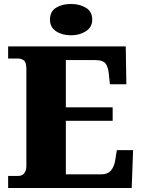

<svg xmlns="http://www.w3.org/2000/svg" viewBox="-20 -948 715 968"><path d="M21 0V-61H72Q92 -61 102.5 -75Q113 -89 113 -110V-599Q113 -634 100 -643.5Q87 -653 70 -653H21V-714H614L617 -523H534L529 -573Q525 -613 511 -629Q497 -645 462 -645H312V-407H548V-339H312V-69H491Q523 -69 539.5 -88.5Q556 -108 561 -141L569 -191H651L644 0ZM338 -770Q293 -770 262.5 -790.5Q232 -811 232 -849Q232 -890 262.5 -909Q293 -928 338 -928Q381 -928 413 -909Q445 -890 445 -849Q445 -811 413 -790.5Q381 -770 338 -770Z"/></svg>

Font: Noto Serif Devanagari Black
Style: Regular
Weight: 900
Designer: Universal Thirst, Indian Type Foundry and the Monotype Design Team
Foundry: Monotype Imaging Inc.
Version: Version 2.004; ttfautohint (v1.8.4.7-5d5b)